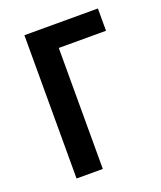

<svg xmlns="http://www.w3.org/2000/svg" viewBox="-107 -610 570 680"><g transform="rotate(-20 177.5 -270.0)"><path d="M342 -540V-456H164V0H65V-540Z"/></g></svg>

Font: Avrile Sans Condensed Medium
Style: Regular
Weight: 500
Width: 3
Designer: Monotype Design Team
Foundry: Monotype Imaging Inc.
Version: Version 2.001;September 10, 2019;FontCreator 11.5.0.2425 64-